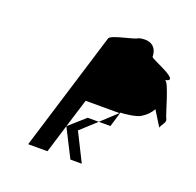

<svg xmlns="http://www.w3.org/2000/svg" viewBox="-105 -871 811 794"><g transform="rotate(20 300.0 -474.0)"><path d="M97 -188H182L220 -312L283 -188H333L271 -312L340 -375H291L220 -312L259 -438H408L411 -441C425 -441 482 -447 498 -459C518 -471 532 -486 542 -504L583 -438C588 -454 606 -469 598 -482C590 -494 555 -631 538 -631C607 -644 454 -695 457 -704C456 -748 426 -769 376 -756C362 -744 264 -730 258 -712ZM340 -375H391L410 -438H408Z"/></g></svg>

Font: bitstorm
Style: excnobl
Weight: 400
Version: Version 0.2